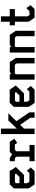

<svg xmlns="http://www.w3.org/2000/svg" viewBox="1708 -2492 784 4240"><g transform="rotate(-90 2100.0 -372.0)"><path d="M148 -549.5 60 -458V-129L147 0H440L521.5 -84.5L452 -172L397.5 -115H206L174 -162.5V-233.5H356.5L532 -415L441.5 -549.5ZM174 -411 197 -434.5H370.5L386 -411.5L312.5 -334H174Z M660 -548V-436H731.5L760 -393.5V-112H660V0H1020V-112H880V-402.5L912 -436H1029.5L1064 -383.5L1156.5 -446.5L1088.5 -548H864L815 -497L729 -548Z M1260 -743.5V0H1380V-232.5L1464 -319L1620 -91.5V0H1740V-112.5L1544 -402.5L1719 -580H1561L1380 -392V-743.5Z M1948 -549.5 1860 -458V-129L1947 0H2240L2321.5 -84.5L2252 -172L2197.5 -115H2006L1974 -162.5V-233.5H2156.5L2332 -415L2241.5 -549.5ZM1974 -411 1997 -434.5H2170.5L2186 -411.5L2112.5 -334H1974Z M2460 -548V0H2580V-416L2598.5 -436H2791.5L2820 -394V0H2940V-416L2850.5 -548H2634.5L2580 -515.5V-548Z M3060 -548V0H3180V-416L3198.5 -436H3391.5L3420 -394V0H3540V-416L3450.5 -548H3234.5L3180 -515.5V-548Z M3739.5 -744V-548.5H3660V-436H3739.5V-131.5L3829 0H4020.5L4105 -90.5L4042 -183L3971 -112.5H3888L3859.5 -155.5V-436H4020.5V-548.5H3859.5V-744Z"/></g></svg>

Font: Kode
Style: Regular
Weight: 400
Monospace: yes
Designer: Isa Ozler
Foundry: Kadena LLC
Version: Version 1.000;gftools[0.9.28]